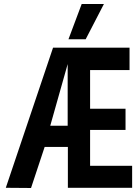

<svg xmlns="http://www.w3.org/2000/svg" viewBox="-20 -938 694 959"><path d="M9 0 245 -700H627V-588H430V-395H607V-289H430V-110H640V0H319V-204H203L135 1ZM231 -310H318V-618ZM322 -742 388 -918H499L408 -742Z"/></svg>

Font: Georama Condensed SemiBold
Style: Regular
Weight: 600
Width: 3
Designer: Jean-Baptiste Levee
Foundry: Production Type
Version: Version 1.000